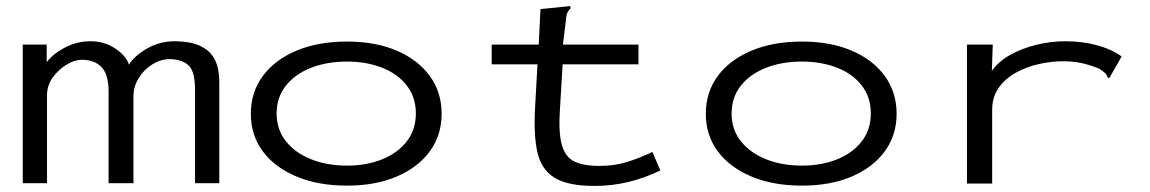

<svg xmlns="http://www.w3.org/2000/svg" viewBox="-20 -604 3790 633"><path d="M55 0V-457H134V-399Q154 -426 193.5 -447Q233 -468 279 -468Q324 -468 360 -444Q396 -420 405 -391Q424 -421 466.5 -445Q509 -469 560 -468Q608 -467 637 -454Q666 -441 680 -421Q694 -401 698.5 -378Q703 -355 703 -334V0H623V-308Q623 -370 600.5 -389.5Q578 -409 539 -409Q510 -409 482.5 -392Q455 -375 437.5 -347Q420 -319 420 -286V0H338V-302Q338 -359 314.5 -383Q291 -407 249 -407Q227 -407 200.5 -391.5Q174 -376 154.5 -349.5Q135 -323 135 -289V0Z M1124 8Q1029 8 957.5 -22Q886 -52 846.5 -105Q807 -158 807 -229Q807 -300 846.5 -353.5Q886 -407 957.5 -437Q1029 -467 1124 -467Q1218 -467 1288 -437Q1358 -407 1397 -353.5Q1436 -300 1436 -229Q1436 -158 1397 -105Q1358 -52 1288 -22Q1218 8 1124 8ZM1124 -58Q1189 -58 1240.5 -79Q1292 -100 1321.5 -138.5Q1351 -177 1351 -230Q1351 -283 1321.5 -321.5Q1292 -360 1240.5 -380.5Q1189 -401 1124 -401Q1058 -401 1005.5 -380.5Q953 -360 922.5 -321.5Q892 -283 892 -230Q892 -177 922.5 -138.5Q953 -100 1005.5 -79Q1058 -58 1124 -58Z M1940 9Q1851 9 1807.5 -18.5Q1764 -46 1751.5 -103Q1739 -160 1744 -248L1752 -392H1601V-457H1756L1762 -574L1850 -583L1860 -584L1861 -577Q1855 -570 1851 -563Q1847 -556 1846 -539L1836 -457H2085V-392H1835L1826 -243Q1821 -168 1832 -127.5Q1843 -87 1873 -72Q1903 -57 1956 -57Q2006 -57 2047.5 -70Q2089 -83 2131 -103L2157 -42Q2105 -17 2051.5 -4Q1998 9 1940 9Z M2624 8Q2529 8 2457.5 -22Q2386 -52 2346.5 -105Q2307 -158 2307 -229Q2307 -300 2346.5 -353.5Q2386 -407 2457.5 -437Q2529 -467 2624 -467Q2718 -467 2788 -437Q2858 -407 2897 -353.5Q2936 -300 2936 -229Q2936 -158 2897 -105Q2858 -52 2788 -22Q2718 8 2624 8ZM2624 -58Q2689 -58 2740.5 -79Q2792 -100 2821.5 -138.5Q2851 -177 2851 -230Q2851 -283 2821.5 -321.5Q2792 -360 2740.5 -380.5Q2689 -401 2624 -401Q2558 -401 2505.5 -380.5Q2453 -360 2422.5 -321.5Q2392 -283 2392 -230Q2392 -177 2422.5 -138.5Q2453 -100 2505.5 -79Q2558 -58 2624 -58Z M3168 -457H3253L3250 -370Q3271 -401 3310.5 -423Q3350 -445 3397.5 -456.5Q3445 -468 3492 -468Q3546 -468 3594 -455.5Q3642 -443 3678 -418L3642 -355L3637 -346L3631 -350Q3629 -358 3623.5 -363Q3618 -368 3605 -377Q3574 -390 3545.5 -396Q3517 -402 3484 -402Q3446 -402 3405.5 -393Q3365 -384 3329.5 -364.5Q3294 -345 3272.5 -314.5Q3251 -284 3251 -241V1H3168Z"/></svg>

Font: Inconsolata ExtraExpanded
Style: Regular
Weight: 400
Width: 8
Monospace: yes
Designer: Raph Levien, Cyreal, Brenton Simpson
Foundry: Raph Levien, Cyreal, Google
Version: Version 3.001; ttfautohint (v1.8.2.53-6de2)